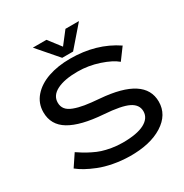

<svg xmlns="http://www.w3.org/2000/svg" viewBox="-204 -1057 1171 1225"><g transform="rotate(-30 382.0 -445.0)"><path d="M379.9 -809.1 450.2 -899.9H549.8L419.9 -750H339.8L210 -899.9H310.1ZM107.9 -189Q134.3 -171.4 150.9 -161.1Q167.5 -150.9 199 -135Q230.5 -119.1 257.8 -110.4Q285.2 -101.6 324.2 -94.7Q363.3 -87.9 404.8 -87.9Q510.7 -87.9 564.5 -116.7Q618.2 -145.5 618.2 -195.8Q618.2 -245.1 566.4 -270.8Q514.6 -296.4 389.2 -305.2Q225.6 -316.9 143.8 -366Q62 -415 62 -508.8Q62 -574.2 104.2 -622.6Q146.5 -670.9 218 -695.6Q289.6 -720.2 379.9 -720.2Q572.3 -720.2 712.9 -625L650.9 -541Q612.8 -573.7 535.9 -599.4Q459 -625 379.9 -625Q283.2 -625 227.5 -596.9Q171.9 -568.8 171.9 -516.1Q171.9 -487.8 187.3 -468.3Q202.6 -448.7 235.6 -436.3Q268.6 -423.8 311.3 -416.7Q354 -409.7 418 -404.8Q733.9 -379.9 733.9 -200.2Q733.9 -104 642.1 -46.1Q550.3 11.7 399.9 9.8Q338.4 8.8 280.8 -2.2Q223.1 -13.2 179.4 -30.8Q135.7 -48.3 104.2 -65.9Q72.8 -83.5 49.8 -102.1Z"/></g></svg>

Font: Copperplate Sans CC Heavy
Style: Regular
Weight: 400
Designer: indestructible type*
Foundry: Cowboy Collective
Version: Version 1.000